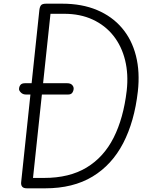

<svg xmlns="http://www.w3.org/2000/svg" viewBox="-20 -1024 778 1044"><path d="M126.5 0Q108 0 100.8 -8.8Q93.5 -17.5 95 -33L194 -969Q196 -986.5 202.8 -995.2Q209.5 -1004 231 -1004H318Q425.5 -1004 507.5 -969.5Q589.5 -935 643.2 -871.8Q697 -808.5 719.2 -720.8Q741.5 -633 729.5 -526.5Q711 -363.5 649.8 -245.5Q588.5 -127.5 483 -63.8Q377.5 0 225.5 0ZM159.5 -56.5H220Q357 -56.5 450.5 -112.8Q544 -169 597.8 -275.2Q651.5 -381.5 669 -531Q679 -620.5 660.2 -696.8Q641.5 -773 596.8 -829.5Q552 -886 484.2 -917.5Q416.5 -949 328.5 -949H254.5ZM83.5 -539Q83.5 -552 90.8 -561.8Q98 -571.5 116 -571.5H345Q363 -571.5 371.8 -562.5Q380.5 -553.5 380.5 -543Q380.5 -531.5 373.8 -520.8Q367 -510 350.5 -510H121.5Q104.5 -510 94 -520.5Q83.5 -531 83.5 -539Z"/></svg>

Font: Edu NSW ACT Hand Pre
Style: Regular
Weight: 400
Designer: Tina and Corey Anderson, Eben Sorkin, Mirko Velimirovic
Foundry: Sorkin Type Co.
Version: Version 2.000